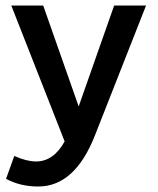

<svg xmlns="http://www.w3.org/2000/svg" viewBox="-20 -490 573 698"><path d="M119 188Q53 188 2 160L32 77Q77 97 111 97Q175 97 215 24L21 -470H137L266 -103L395 -470H511L326 0Q253 188 119 188Z"/></svg>

Font: Celebes SemiBold
Style: Regular
Weight: 600
Designer: Anugrah Pasau
Foundry: Lafontype
Version: Version 1.000